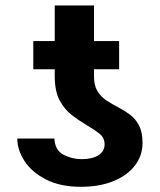

<svg xmlns="http://www.w3.org/2000/svg" viewBox="-20 -680 589 709"><path d="M366.2 -147Q366.2 -171.4 347.2 -186.5Q328.1 -201.7 301.8 -216.8Q275.4 -232.4 247.6 -253.2Q219.7 -273.9 200.9 -308.1Q182.1 -342.3 182.1 -398.9V-424.3H103V-528.3H182.1V-659.7H327.1V-528.3H419.9V-424.3H327.1V-397.9Q327.1 -363.8 340.1 -343Q353 -322.3 373.5 -308.8Q394 -295.4 416.7 -283.7Q439.5 -272 460 -256.6Q480.5 -241.2 493.4 -216.6Q506.3 -191.9 506.3 -152.3Q506.3 -105.5 478.3 -68.8Q450.2 -32.2 398.9 -11.2Q347.7 9.8 278.8 9.8Q202.6 9.8 150.1 -17.1Q97.7 -43.9 70.8 -85Q43.9 -126 43.9 -168.5H180.7Q183.1 -125 214.6 -108.6Q246.1 -92.3 281.2 -92.3Q320.8 -92.3 343.5 -106.7Q366.2 -121.1 366.2 -147Z"/></svg>

Font: Inter Display
Style: Bold
Weight: 700
Designer: Rasmus Andersson
Foundry: rsms
Version: Version 4.001;git-9221beed3